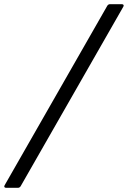

<svg xmlns="http://www.w3.org/2000/svg" viewBox="-86 -783 609 914"><path d="M-57 111Q-63 111 -65 107.5Q-67 104 -64 99L425 -756Q430 -763 437 -763H494Q500 -763 502 -759.5Q504 -756 501 -751L12 104Q7 111 0 111Z"/></svg>

Font: Open Sauce Two
Style: Italic
Weight: 400
Italic angle: -10°
Designer: Alfredo Marco Pradil
Foundry: Creative Sauce Fz LLC
Version: Version 1.477